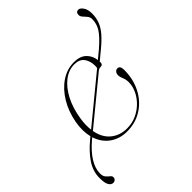

<svg xmlns="http://www.w3.org/2000/svg" viewBox="-283 -857 1162 1162"><g transform="rotate(-45 298.0 -276.0)"><path d="M85 -113.5 102 -128Q95.5 -154 94.8 -184.5Q94 -215 100 -249.5Q114 -327 150.2 -387Q186.5 -447 237.5 -481.2Q288.5 -515.5 348.5 -515.5Q399.5 -515.5 427.2 -489Q455 -462.5 460 -422L511.5 -464.5Q568.5 -514 589.8 -547.8Q611 -581.5 611 -620.5Q611 -638 600.8 -650.5Q590.5 -663 580.2 -673.8Q570 -684.5 570 -697Q570 -721.5 592 -721.5Q605.5 -721.5 620 -701.5Q634.5 -681.5 634.5 -645.5Q634.5 -610 623.2 -579.8Q612 -549.5 586.2 -519.2Q560.5 -489 516 -452.5L461.5 -407.5Q461.5 -404.5 461.5 -402Q461.5 -381 445.5 -381Q433 -381 423 -376L135 -139.5Q147 -73.5 189.5 -38.8Q232 -4 292.5 -4Q336.5 -4 374 -21.2Q411.5 -38.5 439.2 -66.5Q467 -94.5 482.2 -128Q497.5 -161.5 497.5 -194Q497.5 -219 489.2 -237.2Q481 -255.5 481 -271.5Q481 -284 488.5 -293.5Q496 -303 508.5 -303Q530.5 -303 530.5 -266.5Q530.5 -188 498.2 -125.5Q466 -63 409.2 -26.8Q352.5 9.5 279 9.5Q217.5 9.5 171 -23.2Q124.5 -56 105.5 -115.5L93 -105.5Q-16.5 -11.5 -16.5 73Q-16.5 96 -6 108Q4.5 120 15 128Q25.5 136 25.5 147Q25.5 156.5 18.2 163.2Q11 170 0 170Q-16 170 -27 151.8Q-38 133.5 -38 89.5Q-38 33.5 -5 -16.5Q28 -66.5 85 -113.5ZM135.5 -246.5Q127.5 -195.5 133 -153L422 -390.5Q424 -399.5 424 -409Q424 -451 403.5 -477.8Q383 -504.5 340.5 -504.5Q292.5 -504.5 250.2 -472.2Q208 -440 177.8 -382Q147.5 -324 135.5 -246.5Z"/></g></svg>

Font: Fraunces 72pt Thin
Style: Italic
Weight: 100
Italic angle: -16°
Version: Version 1.000;[b76b70a41]